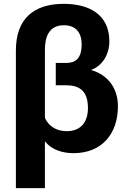

<svg xmlns="http://www.w3.org/2000/svg" viewBox="-20 -776 659 985"><path d="M61.5 189H210.4V-51.8C243.7 -6.8 302.7 9.8 356.9 9.8C502.9 9.8 585 -89.8 585 -231C585 -325.2 532.2 -392.6 446.8 -417C505.9 -438 541 -497.6 541 -564C541 -703.6 434.6 -756.3 307.1 -756.3C152.8 -756.3 61.5 -679.2 61.5 -517.1ZM321.8 -103C270 -103 228.5 -128.9 210.4 -171.4V-520C210.4 -587.4 231.4 -646.5 308.1 -646.5C370.6 -646.5 398.9 -606.4 398.9 -548.8C398.9 -477.1 368.7 -453.1 319.8 -453.1H266.1V-338.4H320.3C385.7 -338.4 431.2 -311.5 431.2 -221.2C431.2 -151.9 396.5 -103 321.8 -103Z"/></svg>

Font: Winston ExtraBold
Style: Regular
Weight: 800
Designer: Vernon Adams, Kim Jin-seong, David Berlow, Cristiano Sobral
Foundry: The Winston Project Authors
Version: Version 3.004